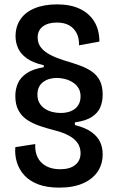

<svg xmlns="http://www.w3.org/2000/svg" viewBox="-20 -694 532 877"><path d="M250 163Q194 163 154.5 148Q115 133 91 106.5Q67 80 57 47Q47 14 50 -22L141 -36Q139 -2 151.5 24Q164 50 190.5 64.5Q217 79 255 79Q300 79 324 59Q348 39 348 6Q348 -22 333.5 -42Q319 -62 292 -76Q265 -90 228 -99Q193 -108 161 -119Q129 -130 104 -146.5Q79 -163 64.5 -189.5Q50 -216 50 -256Q50 -287 62 -314Q74 -341 102.5 -360Q131 -379 180 -387V-396Q131 -407 102.5 -427.5Q74 -448 62.5 -474Q51 -500 51 -528Q51 -573 73.5 -606Q96 -639 139 -656.5Q182 -674 241 -674Q302 -674 345 -653.5Q388 -633 411 -595Q434 -557 434 -504L341 -487Q342 -519 330 -542.5Q318 -566 295.5 -578.5Q273 -591 240 -591Q199 -591 175.5 -573Q152 -555 152 -523Q152 -496 167.5 -476.5Q183 -457 210.5 -443Q238 -429 273 -418Q311 -407 343 -395.5Q375 -384 399 -367.5Q423 -351 436 -325.5Q449 -300 449 -261Q449 -231 438.5 -205Q428 -179 400.5 -160.5Q373 -142 322 -135V-123Q372 -110 399 -90Q426 -70 437.5 -45Q449 -20 449 10Q449 56 426 90Q403 124 359 143.5Q315 163 250 163ZM257 -178Q285 -178 305.5 -187Q326 -196 337 -213Q348 -230 348 -254Q348 -277 337.5 -293Q327 -309 310.5 -319Q294 -329 275.5 -333.5Q257 -338 240 -338Q201 -338 176 -318.5Q151 -299 151 -262Q151 -239 160.5 -223Q170 -207 185.5 -197Q201 -187 219.5 -182.5Q238 -178 257 -178Z"/></svg>

Font: Bricolage Grotesque SemiCondensed Medium
Style: Regular
Weight: 500
Width: 4
Designer: Mathieu Triay
Foundry: Atelier Triay
Version: Version 1.001;gftools[0.9.33.dev8+g029e19f]